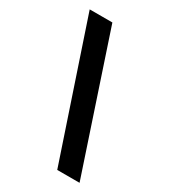

<svg xmlns="http://www.w3.org/2000/svg" viewBox="-188 -780 834 946"><g transform="rotate(30 229.0 -306.5)"><path d="M294 76H421L166 -689H37Z"/></g></svg>

Font: Decalotype
Style: Bold
Weight: 700
Designer: Alfredo Marco Pradil
Foundry: Alfredo Marco Pradil
Version: Version 1.0